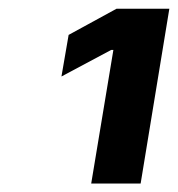

<svg xmlns="http://www.w3.org/2000/svg" viewBox="-20 -860 412 444"><path d="M371.6 -839.8 305.2 -435.5H190.9L242.2 -744.6H237.3L122.1 -683.1L138.7 -779.3L249.5 -839.8Z"/></svg>

Font: Inter
Style: Bold Italic
Weight: 700
Italic angle: -9.39999°
Designer: Rasmus Andersson
Foundry: rsms
Version: Version 4.001;git-9221beed3